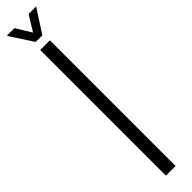

<svg xmlns="http://www.w3.org/2000/svg" viewBox="-337 -908 864 864"><g transform="rotate(-45 95.0 -476.0)"><path d="M64 0V-800H125.5V0ZM75 -840 2.5 -951.5H51.5L96.5 -878L141.5 -951.5H189.5L117.5 -840Z"/></g></svg>

Font: Big Shoulders Stencil Text Light
Style: Regular
Weight: 300
Designer: Patric King
Foundry: XO Type Co
Version: Version 1.000